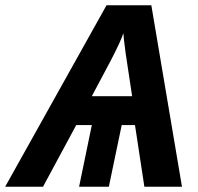

<svg xmlns="http://www.w3.org/2000/svg" viewBox="-65 -708 752 728"><path d="M482.4 0 446.8 -233.9H396.5L347.7 0H234.9L283.2 -233.9H224.1L98.1 0H-45.4L338.9 -688H508.8L625 0ZM402.8 -582Q392.6 -550.8 355 -478.5L283.2 -343.3H436L411.6 -504.9Q402.8 -570.8 402.8 -582Z"/></svg>

Font: Liberation Sans
Style: Bold Italic
Weight: 700
Italic angle: -12°
Designer: Steve Matteson
Foundry: Ascender Corporation
Version: Version 2.1.5